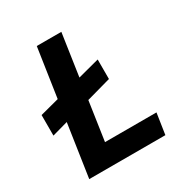

<svg xmlns="http://www.w3.org/2000/svg" viewBox="-168 -852 937 981"><g transform="rotate(-30 300.5 -361.5)"><path d="M30.1 -284V-405.2L420.2 -507.8V-392.7ZM77.3 0 185.2 -723H330.1L241.6 -123.4H545.2L526.5 0Z"/></g></svg>

Font: Public Sans Thin
Style: Italic
Weight: 100
Italic angle: -8°
Designer: The Public Sans project authors (U.S. Web Design System). Libre Franklin designed by Pablo Impallari and Rodrigo Fuenzal
Version: Version 2.000